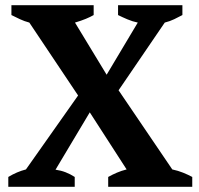

<svg xmlns="http://www.w3.org/2000/svg" viewBox="-20 -720 768 740"><path d="M12 0ZM435 -700H683V-662Q668 -654 651.5 -646Q635 -638 615 -633L437 -372L644 -67Q667 -62 685.5 -54.5Q704 -47 721 -38V0H397V-38Q413 -47 430.5 -54.5Q448 -62 468 -67L326 -287L194 -66Q215 -63 233 -56Q251 -49 268 -38V0H12V-38Q45 -58 80 -67L281 -352L93 -633Q74 -638 57 -646Q40 -654 24 -662V-700H341V-662Q329 -655 311 -647.5Q293 -640 269 -633L391 -432L511 -633Q491 -637 471 -645.5Q451 -654 435 -662Z"/></svg>

Font: PT Serif
Style: Bold
Weight: 700
Designer: A.Korolkova, O.Umpeleva, V.Yefimov
Foundry: ParaType Ltd
Version: Version 1.000W OFL; ttfautohint (v1.6)